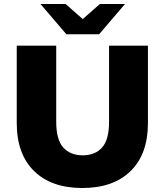

<svg xmlns="http://www.w3.org/2000/svg" viewBox="-20 -929 826 963"><path d="M393 14Q238 14 151 -71Q64 -156 64 -312V-700H262V-318Q262 -228 297.5 -189Q333 -150 395 -150Q457 -150 492 -189Q527 -228 527 -318V-700H722V-312Q722 -156 635 -71Q548 14 393 14ZM313 -757 183 -909H309L450 -785H340L481 -909H607L477 -757Z"/></svg>

Font: MOST Montserrat ExtraBold
Style: Regular
Weight: 800
Designer: Julieta Ulanovsky
Foundry: Julieta Ulanovsky
Version: Version 8.000;March 11, 2024;FontCreator 15.0.0.2926 64-bit